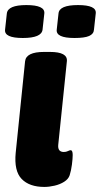

<svg xmlns="http://www.w3.org/2000/svg" viewBox="-26 -730 398 758"><path d="M149 8Q90 8 59.5 -23.5Q29 -55 36 -127L73 -488Q77 -525 148 -525H171Q242 -525 238 -488L204 -159Q201 -130 226 -130Q235 -130 242 -133.5Q249 -137 253 -137Q261 -137 261 -118Q261 -104 258 -80.5Q255 -57 249 -38Q244 -23 227.5 -12.5Q211 -2 189.5 3Q168 8 149 8ZM268 -580Q194 -580 198 -613L205 -677Q208 -710 282 -710Q356 -710 352 -677L345 -613Q344 -596 326 -588Q308 -580 268 -580ZM64 -580Q-10 -580 -6 -613L1 -677Q5 -710 78 -710Q152 -710 149 -677L142 -613Q138 -580 64 -580Z"/></svg>

Font: Asap ExtraBold
Style: Italic
Weight: 800
Italic angle: -6°
Designer: Pablo Cosgaya
Foundry: Omnibus-Type
Version: Version 3.001; ttfautohint (v1.8.4.7-5d5b)